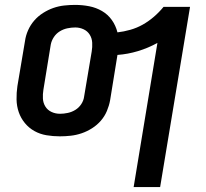

<svg xmlns="http://www.w3.org/2000/svg" viewBox="-20 -548 840 783"><path d="M525 215 622 -373Q584 -352 542.5 -339.5Q501 -327 459 -324L429 -139Q425 -117 416 -95.5Q407 -74 391.5 -56Q376 -38 355.5 -25Q335 -12 313 -4.5Q291 3 268.5 5.5Q246 8 224 8Q196 8 169.5 3.5Q143 -1 120.5 -13.5Q98 -26 81.5 -46Q65 -66 56.5 -90.5Q48 -115 47.5 -142.5Q47 -170 51 -197L82 -381Q85 -403 94.5 -424.5Q104 -446 119.5 -464Q135 -482 155.5 -495Q176 -508 197.5 -515.5Q219 -523 241.5 -525.5Q264 -528 286 -528Q316 -528 344 -522.5Q372 -517 396 -503Q420 -489 436 -466.5Q452 -444 459 -416Q485 -419 511.5 -426.5Q538 -434 562 -447.5Q586 -461 607.5 -479.5Q629 -498 647 -520H755L633 215ZM225 -84Q240 -84 256.5 -87.5Q273 -91 287.5 -100Q302 -109 311.5 -123.5Q321 -138 323 -154L354 -338Q357 -356 356 -374Q355 -392 346 -406.5Q337 -421 321 -428.5Q305 -436 287 -436Q271 -436 254.5 -432.5Q238 -429 223.5 -420Q209 -411 199.5 -396.5Q190 -382 187 -366L157 -182Q154 -164 155 -146Q156 -128 165 -113.5Q174 -99 190 -91.5Q206 -84 225 -84Z"/></svg>

Font: Iosevka Aile Semibold
Style: Italic
Weight: 600
Italic angle: -9°
Designer: Belleve Invis
Foundry: Belleve Invis
Version: Version 31.1.0; ttfautohint (v1.8.4)